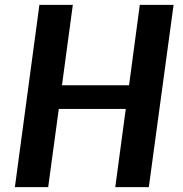

<svg xmlns="http://www.w3.org/2000/svg" viewBox="-20 -767 751 787"><path d="M41 0 141.5 -747H278.5L234 -417.5H509L553 -747H691.5L590 0H452.5L495.5 -320.5H221L177.5 0Z"/></svg>

Font: Merriweather Sans SemiBold
Style: Italic
Weight: 600
Italic angle: -7.5°
Designer: Eben Sorkin
Foundry: Eben Sorkin
Version: Version 2.001